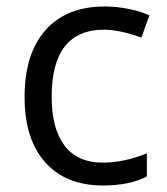

<svg xmlns="http://www.w3.org/2000/svg" viewBox="-20 -565 516 595"><path d="M299.8 9.8C354 9.8 399.4 0.5 435.1 -18.1V-89.8C388.2 -70.8 342.3 -61 297.9 -61C193.8 -61 140.1 -133.8 140.1 -265.1C140.1 -403.8 194.3 -473.1 303.2 -473.1C335.9 -473.1 382.3 -462.4 418 -448.2L442.9 -517.1C428.2 -524.4 408.2 -531.2 382.3 -536.6C356.4 -542 331.1 -544.9 305.2 -544.9C225.6 -544.9 164.1 -520.5 121.1 -471.7C77.6 -422.9 56.2 -353.5 56.2 -264.2C56.2 -176.8 77.6 -109.4 120.1 -62C162.6 -14.2 222.2 9.8 299.8 9.8Z"/></svg>

Font: Samim
Style: Regular
Weight: 400
Foundry: DejaVu fonts team - Redesigned by Saber Rastikerdar
Version: Version 4.0.5